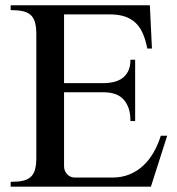

<svg xmlns="http://www.w3.org/2000/svg" viewBox="-20 -700 665 720"><path d="M542 -680.2 549.8 -518.1H532.2Q526.4 -549.3 516.1 -573.2Q505.9 -597.2 489.5 -613.3Q473.1 -629.4 449.2 -637.7Q425.3 -646 392.1 -646H220.2V-388.2H367.2Q388.2 -388.2 406.7 -392.6Q425.3 -397 439.2 -407.2Q453.1 -417.5 461.2 -434.3Q469.2 -451.2 469.2 -476.1H486.8V-246.1H469.2Q469.2 -276.4 461.2 -297.1Q453.1 -317.9 439.7 -330.6Q426.3 -343.3 408 -348.6Q389.6 -354 369.1 -354H220.2V-76.2Q220.2 -67.4 223.4 -59.8Q226.6 -52.2 231.9 -46.6Q237.3 -41 244.4 -37.6Q251.5 -34.2 259.8 -34.2H401.9Q437.5 -34.2 466.6 -46.4Q495.6 -58.6 518.1 -79.8Q540.5 -101.1 556.6 -129.6Q572.8 -158.2 583 -190.9H606.9L545.9 0H20V-18.1Q46.4 -18.1 64.7 -22Q83 -25.9 94.5 -35.9Q106 -45.9 111.1 -63.2Q116.2 -80.6 116.2 -107.9V-571.8Q116.2 -599.1 111.1 -616.7Q106 -634.3 94.5 -644.3Q83 -654.3 64.7 -658.2Q46.4 -662.1 20 -662.1V-680.2Z"/></svg>

Font: Tunjung putih
Style: Regular
Weight: 400
Designer: R.S. Wihananto
Foundry: R.S. Wihananto
Version: Version 2.0.1